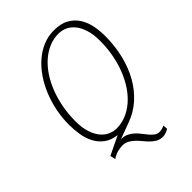

<svg xmlns="http://www.w3.org/2000/svg" viewBox="-263 -842 1175 1175"><g transform="rotate(-45 324.5 -254.5)"><path d="M432.1 -687Q388.7 -687 349.4 -670.4Q310.1 -653.8 275.9 -623.8Q241.7 -593.8 214.1 -552Q186.5 -510.3 167 -460Q147.5 -409.7 136.7 -352.3Q126 -294.9 126 -233.9Q126 -179.7 138.4 -140.1Q150.9 -100.6 171.4 -75Q191.9 -49.3 218.5 -36.9Q245.1 -24.4 273.9 -24.4Q315.9 -24.4 355.2 -40.3Q394.5 -56.2 428.7 -85.4Q462.9 -114.7 491 -156Q519 -197.3 539.1 -247.6Q559.1 -297.9 570.1 -356Q581.1 -414.1 581.1 -477.5Q581.1 -530.8 568.8 -570.3Q556.6 -609.9 536.1 -635.7Q515.6 -661.6 488.8 -674.3Q461.9 -687 432.1 -687ZM425.3 -721.2Q485.4 -721.2 524.2 -699.2Q563 -677.2 585.4 -641.1Q607.9 -605 616.5 -558.3Q625 -511.7 624 -462.4Q622.6 -381.8 604.2 -308.1Q585.9 -234.4 551.3 -173.3Q516.6 -112.3 466.1 -66.9Q415.5 -21.5 349.1 2L245.6 40.5Q272.9 40.5 293.7 50.5Q314.5 60.5 330.6 75.7Q346.7 90.8 359.9 108.4Q373 126 386 141.1Q398.9 156.2 412.8 166.3Q426.8 176.3 444.8 176.3Q454.6 176.3 465.1 173.6Q475.6 170.9 488.3 165.5L490.2 195.3Q461.4 211.9 438 211.9Q413.6 211.9 395.3 201.7Q377 191.4 361.3 176Q345.7 160.6 331.3 142.8Q316.9 125 301 109.6Q285.2 94.2 266.4 84Q247.6 73.7 223.1 73.7Q204.6 73.7 182.9 79.3Q161.1 85 134.8 101.6L127 67.4L249 8.3Q197.8 2 165.3 -22.9Q132.8 -47.9 114.5 -83.7Q96.2 -119.6 89.6 -162.8Q83 -206.1 83 -249Q83 -306.6 94.5 -364Q106 -421.4 127.2 -473.9Q148.4 -526.4 179 -571.5Q209.5 -616.7 247.6 -649.9Q285.6 -683.1 330.6 -702.1Q375.5 -721.2 425.3 -721.2Z"/></g></svg>

Font: Ufes Sans Thin
Style: Italic
Weight: 100
Designer: Ricardo Esteves & Thais Bronze
Foundry: ProDesignUfes - Ricardo Esteves, Thais Bronze
Version: Version 2.0